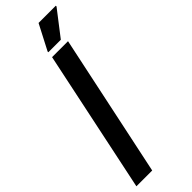

<svg xmlns="http://www.w3.org/2000/svg" viewBox="-302 -927 945 945"><g transform="rotate(-45 171.0 -454.5)"><path d="M-3 0 153 -743H264L107 0ZM157 -773V-778L225 -909H345V-904L244 -773Z"/></g></svg>

Font: Saira Condensed SemiBold
Style: Italic
Weight: 600
Width: 3
Italic angle: -12°
Designer: Hector Gatti with collaboration of the Omnibus-Type team
Foundry: Omnibus-Type
Version: Version 1.101